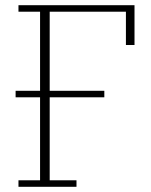

<svg xmlns="http://www.w3.org/2000/svg" viewBox="-20 -718 579 738"><path d="M51 -25H134V-344H40V-369H134V-673H51V-698H497V-545H464V-673H171V-369H381V-344H171V-25H274V0H51Z"/></svg>

Font: IBM Plex Serif ExtraLight
Style: Regular
Weight: 200
Designer: Mike Abbink, Paul van der Laan, Pieter van Rosmalen
Foundry: Bold Monday
Version: Version 2.5